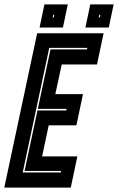

<svg xmlns="http://www.w3.org/2000/svg" viewBox="-44 -851 536 871"><path d="M-24.5 0 124.5 -700H426L396 -558.5H236L207 -424H332.5L302.5 -282.5H177L147 -141.5H307L277 0ZM59 -68.5H231.5L233 -75.5H67.5L126 -350H256.5L258 -357H127.5L185 -627H350.5L352 -634H179.5ZM343.5 -726 365.5 -831H471.5L449.5 -726ZM135.5 -726 157.5 -831H263.5L241.5 -726ZM195 -772H200L202.5 -784H197.5ZM404 -772H409L411.5 -784H406.5Z"/></svg>

Font: Tourney Condensed ExtraBold
Style: Italic
Weight: 800
Width: 3
Italic angle: -12°
Designer: Tyler Finck
Foundry: Etcetera Type Co
Version: Version 1.010; ttfautohint (v1.8.3)